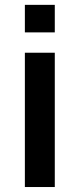

<svg xmlns="http://www.w3.org/2000/svg" viewBox="-20 -752 320 772"><path d="M80 -621.8V-732.5H200.3V-621.8ZM80 0V-540H200.3V0Z"/></svg>

Font: Manrope
Style: Regular
Weight: 400
Designer: Mikhail Sharanda
Foundry: Mikhail Sharanda
Version: Version 4.503